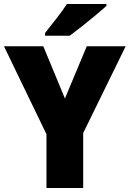

<svg xmlns="http://www.w3.org/2000/svg" viewBox="-20 -947 653 967"><path d="M307 -451 417 -714H613L399 -277V0H214V-271L0 -714H198ZM516 -917Q496 -899 462.5 -871Q429 -843 393 -814.5Q357 -786 331 -767H207V-781Q232 -813 264 -853.5Q296 -894 317 -927H516Z"/></svg>

Font: Noto Sans Gurmukhi SemiCondensed Black
Style: Regular
Weight: 900
Width: 4
Designer: Jelle Bosma - Monotype Design Team
Foundry: Monotype Imaging Inc.
Version: Version 2.004; ttfautohint (v1.8.4.7-5d5b)